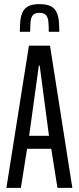

<svg xmlns="http://www.w3.org/2000/svg" viewBox="-20 -909 382 929"><path d="M11 0 120 -688H222L330 0H258L228 -189H111L81 0ZM121 -252H217L172 -592H168ZM171 -889Q205 -889 224.5 -879.5Q244 -870 253 -851.5Q262 -833 264.5 -809Q267 -785 267 -755H216Q216 -784 214 -804.5Q212 -825 202.5 -836Q193 -847 171 -847Q149 -847 139.5 -836Q130 -825 128 -804.5Q126 -784 126 -755H76Q76 -785 78.5 -809Q81 -833 90 -851.5Q99 -870 118.5 -879.5Q138 -889 171 -889Z"/></svg>

Font: Saira UltraCondensed Medium
Style: Regular
Weight: 500
Width: 1
Designer: Hector Gatti with collaboration of the Omnibus-Type team
Foundry: Omnibus-Type
Version: Version 1.101